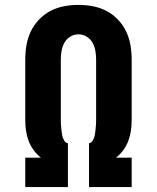

<svg xmlns="http://www.w3.org/2000/svg" viewBox="-20 -763 640 783"><path d="M83 0V-120H147Q130 -133 117 -151Q104 -169 96.5 -189Q89 -209 86 -230.5Q83 -252 83 -274V-520Q83 -550 88 -579Q93 -608 105.5 -634.5Q118 -661 139 -683Q160 -705 186 -718.5Q212 -732 241 -737.5Q270 -743 300 -743Q330 -743 359 -737.5Q388 -732 414 -718.5Q440 -705 461 -683Q482 -661 494.5 -634.5Q507 -608 512 -579Q517 -550 517 -520V-274Q517 -252 514 -230.5Q511 -209 503.5 -189Q496 -169 483 -151Q470 -133 453 -120H517V0H343V-179Q352 -180 357 -188Q362 -196 364.5 -204Q367 -212 368 -221Q369 -230 370 -238.5Q371 -247 371.5 -256Q372 -265 372 -274V-520Q372 -538 369 -555.5Q366 -573 357.5 -588.5Q349 -604 333.5 -613.5Q318 -623 300 -623Q282 -623 266.5 -613.5Q251 -604 242.5 -588.5Q234 -573 231 -555.5Q228 -538 228 -520V-274Q228 -265 228.5 -256Q229 -247 230 -238.5Q231 -230 232 -221Q233 -212 235.5 -204Q238 -196 243 -188Q248 -180 257 -179V0Z"/></svg>

Font: Iosevka Curly Slab HvEx
Style: Regular
Weight: 900
Width: 7
Monospace: yes
Designer: Belleve Invis
Foundry: Belleve Invis
Version: Version 11.1.0; ttfautohint (v1.8.3)